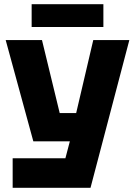

<svg xmlns="http://www.w3.org/2000/svg" viewBox="-20 -750 640 910"><path d="M40 140V0H290L311 -80H138L7 -560H179L263 -214H341L422 -560H593L409 140ZM130 -622V-730H470V-622Z"/></svg>

Font: Tektur
Style: Bold
Weight: 700
Designer: Adam Jagosz
Foundry: Adam Jagosz
Version: Version 1.005;gftools[0.9.30]